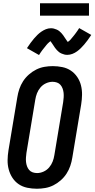

<svg xmlns="http://www.w3.org/2000/svg" viewBox="-20 -1148 579 1176"><path d="M206 8Q176 8 147 2Q118 -4 95 -19.5Q72 -35 56.5 -58.5Q41 -82 33.5 -110Q26 -138 26.5 -167.5Q27 -197 32 -228L86 -552Q90 -578 98.5 -603Q107 -628 121.5 -650.5Q136 -673 157 -691.5Q178 -710 202 -722Q226 -734 252 -738.5Q278 -743 303 -743Q333 -743 362 -737Q391 -731 414 -715.5Q437 -700 453 -676.5Q469 -653 476 -625Q483 -597 482.5 -567.5Q482 -538 477 -507L423 -183Q419 -157 410.5 -132Q402 -107 387.5 -84.5Q373 -62 352 -43.5Q331 -25 307 -13Q283 -1 257 3.5Q231 8 206 8ZM207 -88Q227 -88 247 -97Q267 -106 281 -122.5Q295 -139 302.5 -158.5Q310 -178 313 -198L367 -523Q369 -537 370 -551.5Q371 -566 369.5 -579.5Q368 -593 363.5 -605.5Q359 -618 350.5 -628Q342 -638 329 -642.5Q316 -647 302 -647Q282 -647 262 -638Q242 -629 228 -612.5Q214 -596 206.5 -576.5Q199 -557 196 -537L142 -212Q140 -198 139 -183.5Q138 -169 139.5 -155.5Q141 -142 145.5 -129.5Q150 -117 158.5 -107Q167 -97 180 -92.5Q193 -88 207 -88ZM219 -811 145 -853Q157 -871 167.5 -885.5Q178 -900 188.5 -912Q199 -924 209 -934Q219 -944 232.5 -953.5Q246 -963 261 -969Q276 -975 292 -975Q301 -975 309.5 -973Q318 -971 327 -967Q336 -963 342.5 -958Q349 -953 355.5 -946Q362 -939 367 -932Q372 -925 376 -918.5Q380 -912 385.5 -904.5Q391 -897 395 -891Q399 -893 404.5 -898Q410 -903 413 -906.5Q416 -910 419.5 -914.5Q423 -919 427.5 -924Q432 -929 436 -934.5Q440 -940 445 -946.5Q450 -953 455 -960.5Q460 -968 465 -976L539 -934Q527 -916 516.5 -901.5Q506 -887 495.5 -875Q485 -863 475 -853Q465 -843 452 -833.5Q439 -824 423.5 -818Q408 -812 392 -812Q383 -812 374.5 -814Q366 -816 357 -820Q348 -824 341.5 -829Q335 -834 328.5 -841Q322 -848 317 -855Q312 -862 308 -868.5Q304 -875 298 -883.5Q292 -892 289 -896Q285 -893 280 -888.5Q275 -884 271.5 -880.5Q268 -877 264.5 -872.5Q261 -868 257 -863Q253 -858 248.5 -852.5Q244 -847 239 -840.5Q234 -834 229 -826.5Q224 -819 219 -811ZM225 -1052V-1128H525V-1052Z"/></svg>

Font: Iosevka SS04
Style: Bold Italic
Weight: 700
Italic angle: -9°
Monospace: yes
Designer: Belleve Invis
Foundry: Belleve Invis
Version: Version 19.0.0; ttfautohint (v1.8.4)